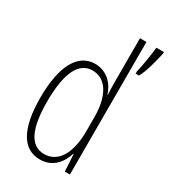

<svg xmlns="http://www.w3.org/2000/svg" viewBox="-189 -851 841 953"><g transform="rotate(30 231.5 -375.0)"><path d="M196 10C271 10 310 -45 326 -98H328L334 0H363V-760H326V-506C326 -484 327 -463 328 -437H326C311 -487 268 -539 198 -539C101 -539 45 -441 45 -258C45 -83 96 10 196 10ZM463 -750V-760H420C418 -732 401 -627 395 -610V-597H414C434 -628 455 -713 463 -750ZM201 -24C118 -24 84 -109 84 -258C84 -420 124 -504 203 -504C281 -504 326 -428 326 -307V-226C326 -102 281 -24 201 -24Z"/></g></svg>

Font: Noto Sans Lao UI ExtCond ExtLt
Style: Regular
Weight: 200
Width: 2
Designer: Monotype Design Team
Foundry: Monotype Imaging Inc.
Version: Version 2.000